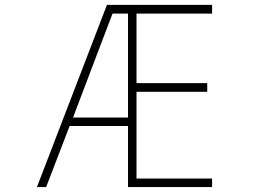

<svg xmlns="http://www.w3.org/2000/svg" viewBox="-20 -752 1040 774"><path d="M274.4 -278.3H496.1V-697.3H433.6ZM835 -697.3H530.3V-417H815.4V-381.8H530.3V-32.2H835V2H496.1V-244.1H260.7L166 2H128.9L411.1 -732.4H835Z"/></svg>

Font: GenEi Gothic M ExtraLight
Style: Regular
Weight: 200
Designer: o_tamon (Modified); [Source Han Sans]
Ryoko NISHIZUKA  (kana & ideographs); Paul D. Hunt (Latin, Greek & Cyrillic); Wenl
Version: Version 1.1a;Original Version 1.004